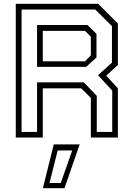

<svg xmlns="http://www.w3.org/2000/svg" viewBox="-20 -720 694 1005"><path d="M62.5 0V-700H494L597 -597V-380L536 -324L597 -257.5V0H455.5V-207.5L405.5 -257.5H204V0ZM93 -29.5H174V-289H418.5L486.5 -218.5V-29.5H567.5V-245.5L493 -326.5L566 -392V-583L478.5 -670H93ZM204 -399H425L455.5 -430V-528L425 -558.5H204ZM174 -370V-589H438.5L485 -543V-419L431 -370ZM204.5 265 261.5 36H397L317.5 265ZM239 238H298L358 67.5H282Z"/></svg>

Font: Tourney Thin Light
Style: Regular
Weight: 300
Version: Version 1.015